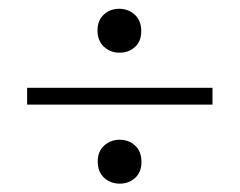

<svg xmlns="http://www.w3.org/2000/svg" viewBox="-20 -536 557 446"><path d="M257.8 -413.6Q236.3 -413.6 221.4 -427.5Q206.5 -441.4 206.5 -464.8Q206.5 -488.8 221.2 -502.2Q235.8 -515.6 256.8 -515.6Q278.3 -515.6 293.2 -501.7Q308.1 -487.8 308.1 -463.9Q308.1 -439.9 293.5 -426.8Q278.8 -413.6 257.8 -413.6ZM43 -293V-332H473.6V-293ZM258.3 -109.4Q236.8 -109.4 221.9 -123Q207 -136.7 207 -161.1Q207 -184.1 221.9 -197.8Q236.8 -211.4 257.8 -211.4Q279.3 -211.4 293.9 -197.8Q308.6 -184.1 308.6 -159.7Q308.6 -136.2 293.9 -122.8Q279.3 -109.4 258.3 -109.4Z"/></svg>

Font: Elstob 18pt
Style: Regular
Weight: 400
Designer: Peter S. Baker
Version: Version 1.015